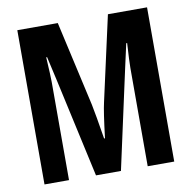

<svg xmlns="http://www.w3.org/2000/svg" viewBox="-78 -763 838 841"><g transform="rotate(-10 341.5 -343.0)"><path d="M53 0V-686H233L318 -308Q327 -265 345 -153H349Q363 -270 372 -308L456 -686H630V0H512V-437Q512 -466 517 -547H513L489 -439L393 0H282L185 -441L173 -494L161 -547H157Q162 -463 162 -437V0Z"/></g></svg>

Font: AXENEO7
Style: Regular
Weight: 400
Designer: Hector Gatti, Simon Guibord
Foundry: Omnibus-Type, Jean-Christophe Thérien
Version: Version 1.000